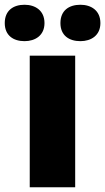

<svg xmlns="http://www.w3.org/2000/svg" viewBox="-58 -787 442 807"><path d="M-38 -690C-38 -638 -2 -614 45 -614C90 -614 129 -638 129 -690C129 -743 90 -767 45 -767C-2 -767 -38 -743 -38 -690ZM196 -690C196 -638 232 -614 280 -614C325 -614 364 -638 364 -690C364 -743 325 -767 280 -767C232 -767 196 -743 196 -690ZM258 0V-553H67V0Z"/></svg>

Font: Noto Sans Lao Looped Black
Style: Regular
Weight: 900
Designer: Mark Frömberg, Ben Mitchell
Foundry: The Fontpad Ltd
Version: Version 1.002